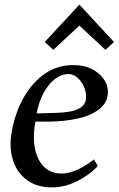

<svg xmlns="http://www.w3.org/2000/svg" viewBox="-20 -799 514 832"><path d="M205 13Q140 13 96.5 -19Q53 -51 35.5 -107Q18 -163 32 -235Q48 -317 85 -380.5Q122 -444 176 -480.5Q230 -517 297 -517Q343 -517 375.5 -501Q408 -485 426.5 -460.5Q445 -436 447 -410Q451 -363 417 -332Q383 -301 322 -286.5Q261 -272 185 -272H116L137 -288Q121 -218 130 -163.5Q139 -109 169 -78Q199 -47 247 -47Q279 -47 316 -64Q353 -81 387 -108L404 -80Q367 -40 313.5 -13.5Q260 13 205 13ZM136 -291 121 -307 227 -310Q259 -311 287.5 -316.5Q316 -322 334 -336Q352 -350 353 -376Q354 -400 343.5 -423.5Q333 -447 315.5 -462.5Q298 -478 277 -478Q229 -478 189 -427Q149 -376 136 -291ZM211 -583 174 -617 324 -779 474 -617 437 -583 324 -688Z"/></svg>

Font: Wittgenstein
Style: Italic
Weight: 400
Italic angle: -11°
Designer: Jörg Drees
Foundry: Jörg Drees
Version: Version 1.500